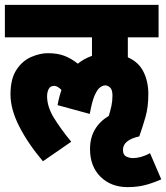

<svg xmlns="http://www.w3.org/2000/svg" viewBox="-20 -642 681 787"><path d="M349 -31Q349 -77 369 -111Q389 -145 426 -167Q432 -187 436.5 -207Q441 -227 441 -250Q441 -274 431.5 -283Q422 -292 411 -292Q402 -292 390.5 -284Q379 -276 368 -251Q357 -226 348 -175L216 -211Q222 -245 232 -273Q216 -290 202 -290Q186 -290 179.5 -277Q173 -264 173 -248Q173 -204 201.5 -158Q230 -112 272 -61L156 19Q95 -53 59 -123.5Q23 -194 23 -255Q23 -319 47.5 -356Q72 -393 108 -408.5Q144 -424 176 -424Q215 -424 243 -413.5Q271 -403 299 -381Q325 -402 357 -413V-489H0V-622H630V-489H504V-407Q548 -388 568 -348Q588 -308 588 -257Q588 -203 576.5 -163Q565 -123 551 -83Q484 -68 484 -28Q484 -7 497.5 -0.5Q511 6 524 6Q540 6 557 1.5Q574 -3 595 -14L641 93Q613 106 579 115.5Q545 125 503 125Q435 125 392 82.5Q349 40 349 -31Z"/></svg>

Font: Noto Sans Devanagari UI ExtraCondensed Black
Style: Regular
Weight: 900
Width: 2
Designer: Jelle Bosma - Monotype Design Team
Foundry: Monotype Imaging Inc.
Version: Version 2.003